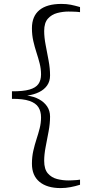

<svg xmlns="http://www.w3.org/2000/svg" viewBox="-20 -824 499 980"><path d="M289.5 136Q220 136 181.5 104Q143 72 143 12Q143 -23.5 150 -54.2Q157 -85 166.2 -113.2Q175.5 -141.5 182.5 -169Q189.5 -196.5 189.5 -225Q189.5 -255.5 176 -276.8Q162.5 -298 130.2 -309Q98 -320 41 -319.5V-358Q98 -357.5 130.2 -366.8Q162.5 -376 176 -395.2Q189.5 -414.5 189.5 -444Q189.5 -472.5 182.5 -500Q175.5 -527.5 166.2 -555.8Q157 -584 150 -614.5Q143 -645 143 -680Q143 -741 181.2 -772.5Q219.5 -804 293.5 -804Q320 -804 341.2 -799.8Q362.5 -795.5 388.5 -788V-762Q385 -763 371.8 -763.8Q358.5 -764.5 345.2 -764.8Q332 -765 328.5 -765Q300.5 -765 272 -757.5Q243.5 -750 224.5 -728.8Q205.5 -707.5 205.5 -666Q205.5 -633.5 213 -594.5Q220.5 -555.5 228 -515.2Q235.5 -475 235.5 -439Q235.5 -409 220.5 -387.8Q205.5 -366.5 179.5 -353.8Q153.5 -341 119 -336Q153.5 -331.5 179.5 -317.2Q205.5 -303 220.5 -280.8Q235.5 -258.5 235.5 -229Q235.5 -193 228 -153Q220.5 -113 213 -74.2Q205.5 -35.5 205.5 -3Q205.5 39.5 224.2 61Q243 82.5 271.5 89.8Q300 97 328.5 97Q333 97 346.2 96.5Q359.5 96 372.2 95Q385 94 388.5 93V119Q365 126.5 340 131.2Q315 136 289.5 136Z"/></svg>

Font: Merriweather 120pt Light
Style: Regular
Weight: 300
Version: Version 2.100